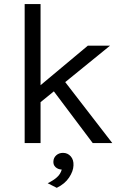

<svg xmlns="http://www.w3.org/2000/svg" viewBox="-20 -702 604 942"><path d="M101 0V-682H179V0ZM167 -274 411 -478H520L167 -191ZM435 0 208 -302 287 -316 531 0ZM258.5 219.5 214 197Q240.5 184 258.5 168.5Q276.5 153 283 130Q264.5 129 252.5 118Q240.5 107 242 89Q243 71.5 256.2 59.8Q269.5 48 289 48Q312 48 327 65Q342 82 340.5 110Q339.5 138 319 169Q298.5 200 258.5 219.5Z"/></svg>

Font: Karla
Style: Regular
Weight: 400
Designer: Jonathan Pinhorn
Version: Version 2.004;gftools[0.9.33]